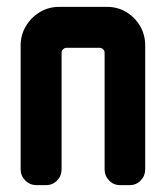

<svg xmlns="http://www.w3.org/2000/svg" viewBox="-20 -538 483 558"><path d="M402 -46Q402 -27 389 -13.5Q376 0 357 0H329Q310 0 297 -13.5Q284 -27 284 -46V-385Q284 -391 279.5 -395Q275 -399 270 -399H173Q168 -399 163.5 -395Q159 -391 159 -385V-46Q159 -27 146 -13.5Q133 0 114 0H86Q67 0 53.5 -13.5Q40 -27 40 -46V-406Q40 -437 55.5 -462.5Q71 -488 96 -503Q121 -518 152 -518H291Q322 -518 347 -503Q372 -488 387 -462.5Q402 -437 402 -406Z"/></svg>

Font: Monomaniac One
Style: Regular
Weight: 400
Version: Version 1.000; ttfautohint (v1.8.3)